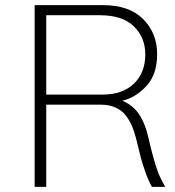

<svg xmlns="http://www.w3.org/2000/svg" viewBox="-20 -724 680 744"><path d="M159.2 -357.4H376Q455.1 -357.4 499 -399.9Q543 -442.4 543 -512.7Q543 -579.1 498.5 -622.1Q454.1 -665 367.2 -665H159.2ZM114.3 0V-704.1H379.9Q480.5 -704.1 534.7 -649.9Q588.9 -595.7 588.9 -514.6Q588.9 -434.6 546.4 -389.6Q503.9 -344.7 454.1 -334Q496.1 -315.4 519 -281.2Q542 -247.1 554.7 -192.4Q556.6 -183.6 562 -161.1Q567.4 -138.7 569.3 -132.3Q571.3 -126 575.7 -108.9Q580.1 -91.8 582.5 -85.4Q585 -79.1 589.4 -65.4Q593.8 -51.8 597.7 -43.5Q601.6 -35.2 607.4 -23.4Q613.3 -11.7 620.1 0H568.4Q553.7 -27.3 542.5 -59.6Q531.2 -91.8 525.9 -112.3Q520.5 -132.8 506.8 -189.5Q500 -214.8 491.7 -234.9Q483.4 -254.9 468.3 -275.4Q453.1 -295.9 428.2 -307.1Q403.3 -318.4 370.1 -318.4H159.2V0Z"/></svg>

Font: Gothic A1 ExtraLight
Style: Regular
Weight: 275
Designer: HanYang I&C Co.,Ltd.
Foundry: HanYang I&C Co.,Ltd.
Version: Version 2.50